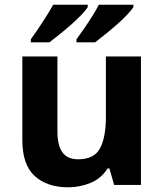

<svg xmlns="http://www.w3.org/2000/svg" viewBox="-20 -786 697 816"><path d="M579 -546V0H465L445 -70H437Q411 -28 365.5 -9Q320 10 269 10Q181 10 128 -37.5Q75 -85 75 -190V-546H224V-227Q224 -169 245 -139Q266 -109 312 -109Q380 -109 405 -155.5Q430 -202 430 -289V-546ZM547 -756Q539 -743 520 -723Q501 -703 476 -681Q451 -659 426.5 -639.5Q402 -620 384 -606H305V-619Q319 -638 337 -664Q355 -690 372 -717Q389 -744 400 -766H547ZM353 -756Q345 -743 326 -723Q307 -703 282 -681Q257 -659 232.5 -639.5Q208 -620 190 -606H111V-619Q125 -638 142.5 -664Q160 -690 177 -717Q194 -744 206 -766H353Z"/></svg>

Font: RS Noto Sans
Style: Bold
Weight: 700
Designer: Monotype Design Team
Foundry: Monotype Imaging Inc.
Version: Version 3.10